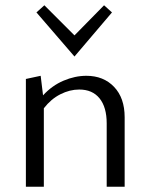

<svg xmlns="http://www.w3.org/2000/svg" viewBox="-20 -707 570 727"><path d="M262 -493 118 -660 148 -687 262 -573 374 -687 404 -660ZM452 -263V0H384V-240Q384 -301 357 -334.5Q330 -368 280 -368Q244 -368 208.5 -350Q173 -332 146 -297V0H78V-408L134 -420L143 -346Q177 -383 220.5 -401.5Q264 -420 307 -420Q372 -420 412 -378Q452 -336 452 -263Z"/></svg>

Font: Ysabeau Infant
Style: Regular
Weight: 400
Designer: Christian Thalmann (Catharsis Fonts)
Version: Version 0.003